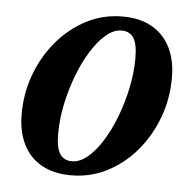

<svg xmlns="http://www.w3.org/2000/svg" viewBox="-41 -493 552 547"><g transform="rotate(5 235.0 -220.0)"><path d="M288.5 -451.5Q338.5 -451.5 373 -431.8Q407.5 -412 425.5 -375.8Q443.5 -339.5 443.5 -289.5Q443.5 -229 423 -174.5Q402.5 -120 366.5 -78Q330.5 -36 283.2 -12Q236 12 181 12Q131.5 12 96.8 -7.5Q62 -27 44 -63.5Q26 -100 26 -149.5Q26 -210.5 46.5 -264.8Q67 -319 103 -361Q139 -403 186.2 -427.2Q233.5 -451.5 288.5 -451.5ZM180.5 -28Q202.5 -28 224.8 -46.5Q247 -65 266.8 -96.8Q286.5 -128.5 301.8 -168.5Q317 -208.5 326 -251.8Q335 -295 335 -336Q335 -376.5 323.8 -394Q312.5 -411.5 289 -411.5Q267 -411.5 244.8 -392.8Q222.5 -374 202.8 -342.2Q183 -310.5 167.8 -270.5Q152.5 -230.5 143.5 -187.2Q134.5 -144 134.5 -103Q134.5 -63 145.8 -45.5Q157 -28 180.5 -28Z"/></g></svg>

Font: Newsreader 24pt SemiBold
Style: Italic
Weight: 600
Italic angle: -17°
Designer: Hugues Gentile
Foundry: Production Type
Version: Version 1.003